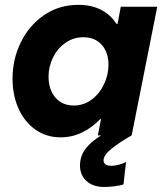

<svg xmlns="http://www.w3.org/2000/svg" viewBox="-20 -553 666 784"><path d="M31.2 -231.4Q31.2 -311.5 65.2 -380.6Q99.1 -449.7 160.4 -491.5Q221.7 -533.2 299.8 -533.2Q353 -533.2 392.3 -513.2Q431.6 -493.2 455.6 -455.6H460L473.1 -525.4H622.1L517.6 0H517.1Q466.8 28.8 434.8 54.7Q402.8 80.6 402.8 101.6Q402.8 111.8 410.6 117.9Q418.5 124 434.1 124Q449.7 124 467.5 118.9Q485.4 113.8 494.6 108.4L484.4 199.7Q469.7 205.1 446.5 207.8Q423.3 210.4 405.8 210.4Q359.9 210.4 333.3 186.3Q306.6 162.1 306.6 122.6Q306.6 108.4 309.1 98.1Q314.9 70.3 335.7 46.6Q356.4 22.9 392.6 0H379.4L392.6 -66.9H389.6Q356 -31.7 314.9 -12Q273.9 7.8 227.5 7.8Q168.9 7.8 124.3 -23.9Q79.6 -55.7 55.4 -110.1Q31.2 -164.6 31.2 -231.4ZM422.9 -288.6Q422.9 -339.4 395.3 -370.1Q367.7 -400.9 320.3 -400.9Q279.8 -400.9 247.3 -378.2Q214.8 -355.5 196.5 -318.4Q178.2 -281.2 178.2 -239.7Q178.2 -206.5 190.2 -179.9Q202.1 -153.3 225.3 -137.7Q248.5 -122.1 280.8 -122.1Q321.3 -122.1 353.8 -146Q386.2 -169.9 404.5 -208.5Q422.9 -247.1 422.9 -288.6Z"/></svg>

Font: Reddit Sans Chocolate ExBold
Style: Italic
Weight: 800
Italic angle: -11.25°
Designer: Stephen Hutchings
Version: Version 1.013